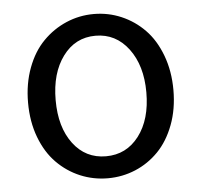

<svg xmlns="http://www.w3.org/2000/svg" viewBox="-45 -604 696 663"><g transform="rotate(-5 302.5 -272.5)"><path d="M50.8 -271.5Q50.8 -336.9 71.3 -391.6Q91.8 -446.3 127 -481.9Q162.1 -517.6 207.5 -537.1Q252.9 -556.6 303.2 -556.6Q353.5 -556.6 398.9 -537.1Q444.3 -517.6 479 -481.9Q513.7 -446.3 534.2 -391.6Q554.7 -336.9 554.7 -271.5Q554.7 -205.1 534.2 -150.9Q513.7 -96.7 479 -61Q444.3 -25.4 398.9 -6.3Q353.5 12.7 303.2 12.7Q252.9 12.7 207.5 -6.3Q162.1 -25.4 127 -61Q91.8 -96.7 71.3 -150.9Q50.8 -205.1 50.8 -271.5ZM460.9 -271.5Q460.9 -364.3 417 -422.9Q373 -481.4 302.7 -481.4Q232.4 -481.4 189.5 -423.3Q146.5 -365.2 146.5 -271.5Q146.5 -177.7 189.5 -120.6Q232.4 -63.5 303.2 -63.5Q374 -63.5 417.5 -120.6Q460.9 -177.7 460.9 -271.5Z"/></g></svg>

Font: Gen Jyuu GothicL Regular
Style: Regular
Weight: 400
Designer: [Source Han Sans]
Ryoko NISHIZUKA  (kana & ideographs); Paul D. Hunt (Latin, Greek & Cyrillic); Wenlong ZHANG  (bopomofo
Version: Version 1.002.20150607